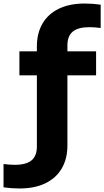

<svg xmlns="http://www.w3.org/2000/svg" viewBox="-89 -838 590 1088"><path d="M293 -581V-547H455.5V-411H293V-13Q293 62 260.8 116.8Q228.5 171.5 167.8 200.8Q107 230 22 230Q-23.5 230 -69 223.5V91.5Q-31.5 96 -5.5 96Q59 96 89.5 70.8Q120 45.5 120 -7V-411H21V-547H120V-575Q120 -650 152 -704.8Q184 -759.5 245 -788.8Q306 -818 390.5 -818Q436 -818 481.5 -811.5V-679.5Q444 -684 418 -684Q353.5 -684 323.2 -658.8Q293 -633.5 293 -581Z"/></svg>

Font: Encode Sans Expanded
Style: Bold
Weight: 700
Width: 7
Designer: Multiple Designers
Foundry: Impallari Type
Version: Version 2.000